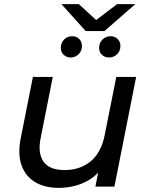

<svg xmlns="http://www.w3.org/2000/svg" viewBox="-20 -902 717 928"><path d="M264 6Q196 6 149.5 -22Q103 -50 84 -103.5Q65 -157 80 -233L139 -530H235L176 -232Q162 -161 190.5 -120.5Q219 -80 292 -80Q367 -80 418 -122Q469 -164 486 -249L542 -530H638L533 0H441L471 -152L488 -111Q451 -51 392.5 -22.5Q334 6 264 6ZM507 -624Q487 -624 473 -637Q459 -650 459 -670Q459 -695 475.5 -711Q492 -727 514 -727Q534 -727 548 -714Q562 -701 562 -680Q562 -655 545.5 -639.5Q529 -624 507 -624ZM322 -624Q302 -624 288 -637Q274 -650 274 -670Q274 -695 290 -711Q306 -727 328 -727Q349 -727 362.5 -714Q376 -701 376 -680Q376 -655 359.5 -639.5Q343 -624 322 -624ZM394 -752 277 -882H361L481 -772H401L546 -882H634L485 -752Z"/></svg>

Font: Montserrat Thin Medium
Style: Italic
Weight: 500
Italic angle: -11.3°
Version: Version 9.000